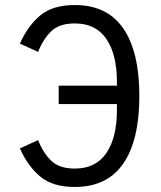

<svg xmlns="http://www.w3.org/2000/svg" viewBox="-20 -730 640 762"><path d="M59 -141 131 -174Q153 -120 185 -90.5Q217 -61 277 -61Q360 -61 402 -122.5Q444 -184 444 -292V-317H213V-390H444V-406Q444 -514 402 -575.5Q360 -637 277 -637Q217 -637 185 -607.5Q153 -578 131 -524L59 -557Q90 -627 139.5 -668.5Q189 -710 277 -710Q405 -710 469 -617.5Q533 -525 533 -349Q533 -173 469 -80.5Q405 12 277 12Q189 12 139.5 -29.5Q90 -71 59 -141Z"/></svg>

Font: iA Writer Quattro V
Style: Regular
Weight: 400
Designer: Mike Abbink, Paul van der Laan, Pieter van Rosmalen, Oliver Reichenstein
Foundry: Information Architects Inc.
Version: Version 2.000